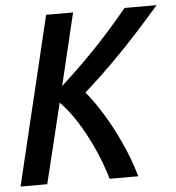

<svg xmlns="http://www.w3.org/2000/svg" viewBox="-51 -740 724 788"><g transform="rotate(-5 311.5 -346.5)"><path d="M2 0 168 -693H279L208 -396Q264 -447 315 -498Q366 -549 410.5 -599Q455 -649 491 -693H623Q578 -641 528 -586Q478 -531 421.5 -474.5Q365 -418 301 -361Q334 -322 369 -265Q404 -208 435 -140.5Q466 -73 487 0H369Q349 -68 320.5 -130Q292 -192 259.5 -243Q227 -294 192 -329L112 0Z"/></g></svg>

Font: Ubuntu Sans Mono Medium
Style: Italic
Weight: 500
Italic angle: -13.5°
Monospace: yes
Designer: Dalton Maag Ltd
Foundry: Dalton Maag Ltd
Version: Version 1.006